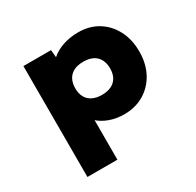

<svg xmlns="http://www.w3.org/2000/svg" viewBox="-163 -729 1154 1132"><g transform="rotate(-30 413.5 -163.0)"><path d="M122 220V-535H310L321 -417L280 -426Q287 -460 318 -487Q349 -514 396.5 -530Q444 -546 501 -546Q577 -546 634.5 -510.5Q692 -475 724.5 -412.5Q757 -350 757 -268Q757 -187 724 -124.5Q691 -62 632 -26.5Q573 9 496 9Q442 9 396.5 -8Q351 -25 321 -53.5Q291 -82 281 -117L326 -131V220ZM440 -156Q477 -156 503.5 -169Q530 -182 544 -207Q558 -232 558 -268Q558 -304 544 -329.5Q530 -355 504 -368Q478 -381 440 -381Q402 -381 375.5 -368Q349 -355 335 -329.5Q321 -304 321 -268Q321 -232 335 -207Q349 -182 375.5 -169Q402 -156 440 -156Z"/></g></svg>

Font: Lexend Exa Black
Style: Regular
Weight: 900
Designer: Bonnie Shaver-Troup, Thomas Jockin
Foundry: Lexend
Version: Version 1.007